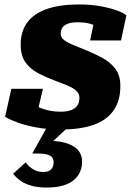

<svg xmlns="http://www.w3.org/2000/svg" viewBox="-20 -571 609 863"><path d="M255 11Q195 11 145 2Q95 -7 58.5 -20.5Q22 -34 3 -46L31 -172H173L143 -45Q123 -51 114.5 -64Q106 -77 106.5 -91Q107 -105 114 -114Q126 -104 145.5 -93.5Q165 -83 192.5 -76Q220 -69 254 -69Q281 -69 299.5 -76Q318 -83 327.5 -96.5Q337 -110 337 -132Q337 -147 327 -158.5Q317 -170 300.5 -178.5Q284 -187 263.5 -194.5Q243 -202 223 -210Q186 -224 151.5 -242Q117 -260 95 -290Q73 -320 73 -371Q73 -430 102.5 -470Q132 -510 190.5 -530.5Q249 -551 335 -551Q388 -551 431.5 -543Q475 -535 505.5 -524Q536 -513 548 -502L524 -389H385L406 -490Q421 -491 430.5 -480.5Q440 -470 443 -457Q446 -444 438 -436Q428 -445 413.5 -453Q399 -461 378 -466Q357 -471 329 -471Q291 -471 272 -458Q253 -445 253 -420Q253 -402 268.5 -390.5Q284 -379 309 -369Q334 -359 363 -347Q402 -331 438 -312Q474 -293 497.5 -263Q521 -233 521 -184Q521 -118 490.5 -74.5Q460 -31 401 -10Q342 11 255 11ZM191 272Q151 272 122 264Q93 256 73 242Q53 228 39 210L95 159Q101 167 111.5 177Q122 187 137.5 194.5Q153 202 176 202Q199 202 210 190Q221 178 221 158Q221 146 214.5 137Q208 128 192 123.5Q176 119 149 119H125L198 -12L292 -5L201 80L203 62Q254 63 286 75Q318 87 333.5 107Q349 127 349 156Q349 191 331 217.5Q313 244 278 258Q243 272 191 272Z"/></svg>

Font: Roboto Serif 20pt ExtraBold
Style: Italic
Weight: 800
Italic angle: -10°
Version: Version 1.007